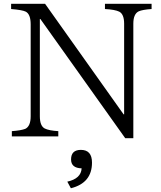

<svg xmlns="http://www.w3.org/2000/svg" viewBox="-20 -735 856 1021"><path d="M786.1 -687Q737.3 -683.6 717.8 -674.8Q689 -661.1 689 -608.9V0H646L194.8 -633.8H191.9V-116.7Q191.9 -65.4 217.8 -51.8Q240.2 -40.5 290 -37.6V-9.8H43V-37.6Q91.3 -41 114.3 -49.8Q143.1 -63.5 143.1 -116.7V-605Q143.1 -659.2 117.2 -672.9Q99.6 -682.1 39.1 -687V-714.8H219.7L637.2 -127H640.1V-608.9Q640.1 -659.2 614.3 -672.9Q591.8 -684.1 538.1 -687V-714.8H786.1ZM414.1 160.2Q357.9 158.7 357.9 112.8Q357.9 62 410.2 62Q469.2 62 469.2 129.9Q469.2 237.8 356.9 266.1L337.9 231Q411.1 214.8 414.1 160.2Z"/></svg>

Font: I.MingCP
Style: Regular
Weight: 400
Designer: I.Font Project
Version: Version 8.000; Sep 06, 2022